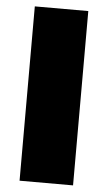

<svg xmlns="http://www.w3.org/2000/svg" viewBox="-53 -765 450 801"><g transform="rotate(5 172.0 -365.0)"><path d="M284 -730V0H60V-730Z"/></g></svg>

Font: Nacelle Black
Style: Regular
Weight: 900
Designer: Sora Sagano
Foundry: Sora Sagano
Version: Version 1.000;FEAKit 1.0